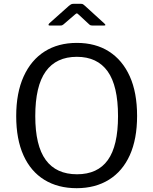

<svg xmlns="http://www.w3.org/2000/svg" viewBox="-20 -977 804 1007"><path d="M382 10Q284 10 212.5 -34Q141 -78 103 -162.5Q65 -247 65 -368Q65 -490 104 -576Q143 -662 214 -707Q285 -752 383 -752Q481 -752 551.5 -707Q622 -662 660.5 -577Q699 -492 699 -369Q699 -248 661 -163.5Q623 -79 551.5 -34.5Q480 10 382 10ZM384 -63Q492 -63 545.5 -137.5Q599 -212 599 -368Q599 -527 544.5 -603Q490 -679 383 -679Q275 -679 220 -602.5Q165 -526 165 -368Q165 -213 220 -138Q275 -63 384 -63ZM448 -849 394 -899Q386 -907 383 -907Q380 -907 371 -899L313 -849Q308 -845 305 -844Q302 -843 295 -843H241Q235 -843 234.5 -846.5Q234 -850 239 -855L341 -946Q347 -951 352 -954Q357 -957 366 -957H405Q413 -957 417 -953.5Q421 -950 425 -947L526 -855Q540 -843 525 -843H466Q461 -843 456.5 -844Q452 -845 448 -849Z"/></svg>

Font: Libre Franklin
Style: Regular
Weight: 400
Designer: Pablo Impallari, Rodrigo Fuenzalida, Nhung Nguyen
Foundry: Impallari Type
Version: Version 3.000